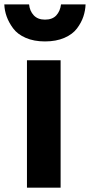

<svg xmlns="http://www.w3.org/2000/svg" viewBox="-58 -866 415 886"><path d="M66.4 0V-587.9H221.7V0ZM-38.1 -845.7H76.2Q79.1 -815.4 97.7 -795.4Q116.2 -775.4 149.4 -775.4Q183.6 -775.4 201.7 -794.9Q219.7 -814.5 223.6 -845.7H336.9Q335.9 -817.4 326.7 -789.6Q317.4 -761.7 297.4 -734.9Q277.3 -708 239.3 -691.4Q201.2 -674.8 149.4 -674.8Q98.6 -674.8 60.5 -691.4Q22.5 -708 2.4 -735.4Q-17.6 -762.7 -27.3 -790Q-37.1 -817.4 -38.1 -845.7Z"/></svg>

Font: Gothic A1 Black
Style: Regular
Weight: 900
Version: Version 2.50